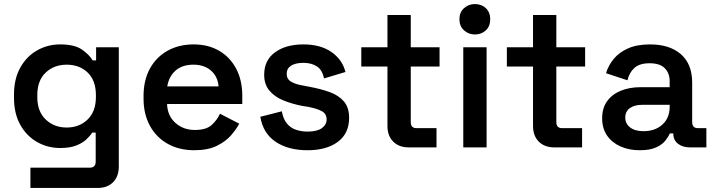

<svg xmlns="http://www.w3.org/2000/svg" viewBox="-20 -727 3526 947"><path d="M49 -245V-260Q49 -338 80 -393.5Q111 -449 163 -478.5Q215 -508 277 -508Q347 -508 383.5 -483Q420 -458 437 -429H454V-494H566V94Q566 143 538 171.5Q510 200 462 200H130V100H423Q452 100 452 70V-73H435Q424 -56 405 -38.5Q386 -21 355 -9Q324 3 277 3Q215 3 163 -26.5Q111 -56 80 -111.5Q49 -167 49 -245ZM309 -98Q371 -98 412 -137.5Q453 -177 453 -248V-258Q453 -330 412.5 -369Q372 -408 309 -408Q247 -408 205.5 -369Q164 -330 164 -258V-248Q164 -177 205.5 -137.5Q247 -98 309 -98Z M938 14Q864 14 807.5 -17.5Q751 -49 719.5 -106.5Q688 -164 688 -241V-253Q688 -331 719 -388Q750 -445 806 -476.5Q862 -508 935 -508Q1007 -508 1061 -476.5Q1115 -445 1145 -388Q1175 -331 1175 -255V-214H804Q806 -156 845 -121Q884 -86 941 -86Q997 -86 1024 -110.5Q1051 -135 1065 -166L1160 -117Q1146 -90 1119.5 -59.5Q1093 -29 1049 -7.5Q1005 14 938 14ZM805 -301H1058Q1054 -350 1020.5 -379Q987 -408 934 -408Q879 -408 846 -379Q813 -350 805 -301Z M1497 14Q1401 14 1339 -28Q1277 -70 1264 -151L1370 -178Q1377 -140 1395 -118Q1413 -96 1439.5 -87Q1466 -78 1497 -78Q1544 -78 1567.5 -95Q1591 -112 1591 -138Q1591 -165 1568.5 -178Q1546 -191 1500 -200L1469 -205Q1418 -215 1376 -232.5Q1334 -250 1308.5 -280.5Q1283 -311 1283 -358Q1283 -430 1336.5 -469Q1390 -508 1477 -508Q1560 -508 1614 -471Q1668 -434 1684 -372L1578 -340Q1570 -382 1543 -399.5Q1516 -417 1477 -417Q1437 -417 1415.5 -403Q1394 -389 1394 -363Q1394 -337 1416 -324Q1438 -311 1475 -305L1506 -299Q1561 -289 1605.5 -273Q1650 -257 1676 -227Q1702 -197 1702 -146Q1702 -69 1646.5 -27.5Q1591 14 1497 14Z M1996 0Q1948 0 1919.5 -28.5Q1891 -57 1891 -106V-399H1762V-494H1891V-653H2006V-494H2148V-399H2006V-125Q2006 -95 2034 -95H2133V0Z M2265 0V-494H2380V0ZM2322 -557Q2291 -557 2268.5 -577.5Q2246 -598 2246 -632Q2246 -666 2268.5 -686.5Q2291 -707 2322 -707Q2355 -707 2376.5 -686.5Q2398 -666 2398 -632Q2398 -598 2376.5 -577.5Q2355 -557 2322 -557Z M2714 0Q2666 0 2637.5 -28.5Q2609 -57 2609 -106V-399H2480V-494H2609V-653H2724V-494H2866V-399H2724V-125Q2724 -95 2752 -95H2851V0Z M3135 14Q3083 14 3041 -4.5Q2999 -23 2974.5 -58Q2950 -93 2950 -144Q2950 -194 2974.5 -228Q2999 -262 3042 -279.5Q3085 -297 3140 -297H3283V-327Q3283 -366 3259 -390.5Q3235 -415 3184 -415Q3134 -415 3108.5 -391.5Q3083 -368 3075 -331L2969 -366Q2981 -405 3007.5 -437Q3034 -469 3078 -488.5Q3122 -508 3186 -508Q3283 -508 3338.5 -459.5Q3394 -411 3394 -319V-125Q3394 -95 3422 -95H3464V0H3383Q3347 0 3324 -18Q3301 -36 3301 -67V-69H3284Q3278 -55 3263 -35Q3248 -15 3217.5 -0.5Q3187 14 3135 14ZM3154 -80Q3211 -80 3247 -112.5Q3283 -145 3283 -200V-210H3147Q3110 -210 3087 -194Q3064 -178 3064 -147Q3064 -117 3088 -98.5Q3112 -80 3154 -80Z"/></svg>

Font: Space Grotesk Light SemiBold
Style: Regular
Weight: 600
Version: Version 2.000